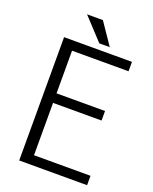

<svg xmlns="http://www.w3.org/2000/svg" viewBox="-176 -1046 936 1172"><g transform="rotate(20 292.5 -460.0)"><path d="M380 -809 284 -950H181L312 -809ZM538 30V-31H171V-371H486V-433H171V-710H538V-771H97V30Z"/></g></svg>

Font: LINE Seed JP_OTF Regular
Style: Regular
Weight: 400
Designer: LY Corporation & Fontrix & Fontworks
Version: Version 1.002